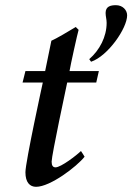

<svg xmlns="http://www.w3.org/2000/svg" viewBox="-20 -708 510 740"><path d="M67 -390H145C145 -390 78 -84 78 -44C78 -5 95 12 119 12C174 12 276 -66 306 -104C306 -104 294 -124 292 -126C276 -110 215 -63 194 -63C184 -63 179 -70 179 -85C179 -110 236 -375 239 -390H351L361 -434H248C251 -454 279 -581 283 -593L272 -604C246 -588 195 -558 178 -551L154 -434H78ZM324 -480 331 -470C396 -492 470 -599 470 -649C470 -669 453 -688 427 -688C407 -688 387 -684 387 -658C387 -645 391 -634 391 -620C391 -566 364 -515 324 -480Z"/></svg>

Font: KpRoman
Style: SemiboldItalic
Weight: 600
Italic angle: -11°
Version: Version 0.66